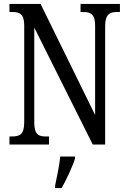

<svg xmlns="http://www.w3.org/2000/svg" viewBox="-20 -734 648 975"><path d="M28 0H229V-41H213C176 -41 154 -50 154 -113V-594L451 0H514V-601C514 -662 538 -673 574 -673H589V-714H389V-673H403C439 -673 463 -663 463 -605V-150L186 -714H28V-673H43C78 -673 103 -664 103 -605V-113C103 -50 79 -41 40 -41H28ZM260 208V221H293C317 179 348 113 361 71V61H286C281 110 269 163 260 208Z"/></svg>

Font: Noto Serif Devanagari ExtraCondensed
Style: Regular
Weight: 400
Width: 2
Designer: Universal Thirst, Indian Type Foundry and the Monotype Design Team
Foundry: Monotype Imaging Inc.
Version: Version 2.004